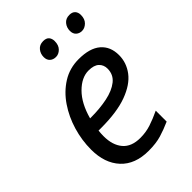

<svg xmlns="http://www.w3.org/2000/svg" viewBox="-217 -826 933 933"><g transform="rotate(-45 249.5 -360.0)"><path d="M242 10Q149 10 98.5 -44.5Q48 -99 48 -192Q48 -256 66.5 -318.5Q85 -381 120 -432.5Q155 -484 204.5 -515Q254 -546 316 -546Q392 -546 430.5 -513Q469 -480 469 -421Q469 -369 436.5 -326Q404 -283 335 -257.5Q266 -232 156 -232H139Q138 -223 137.5 -213Q137 -203 137 -195Q137 -134 167 -98.5Q197 -63 258 -63Q296 -63 330 -74Q364 -85 404 -104V-29Q366 -12 329.5 -1Q293 10 242 10ZM152 -303H159Q219 -303 270 -313.5Q321 -324 352 -348.5Q383 -373 383 -414Q383 -440 365.5 -456.5Q348 -473 311 -473Q263 -473 218.5 -428.5Q174 -384 152 -303ZM425 -631Q407 -631 395 -642Q383 -653 383 -673Q383 -696 397 -713Q411 -730 436 -730Q456 -730 466 -719Q476 -708 476 -690Q476 -662 460 -646.5Q444 -631 425 -631ZM246 -631Q227 -631 215 -642Q203 -653 203 -673Q203 -696 217 -713Q231 -730 256 -730Q277 -730 286.5 -719Q296 -708 296 -690Q296 -662 280.5 -646.5Q265 -631 246 -631Z"/></g></svg>

Font: Noto IKEA Latin
Style: Italic
Weight: 400
Italic angle: -12°
Designer: Monotype Design Team
Foundry: Monotype Imaging Inc.
Version: Version 1.0